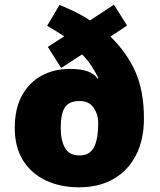

<svg xmlns="http://www.w3.org/2000/svg" viewBox="-20 -789 681 819"><path d="M234 -768Q273 -752 305 -736Q337 -720 364 -702L466 -769L522 -680L451 -633Q522 -564 558 -482Q594 -400 594 -283Q594 -193 560 -127Q526 -61 464 -25.5Q402 10 317 10Q238 10 176 -19Q114 -48 78.5 -104.5Q43 -161 43 -243Q43 -326 74 -382Q105 -438 158 -466.5Q211 -495 277 -495Q326 -495 354.5 -484.5Q383 -474 396 -454L400 -456Q386 -483 370 -508Q354 -533 330 -557L241 -499L184 -589L254 -634Q239 -644 219.5 -656Q200 -668 181 -679ZM319 -358Q274 -358 256.5 -330.5Q239 -303 239 -244Q239 -191 257 -158.5Q275 -126 319 -126Q363 -126 381 -161Q399 -196 399 -266Q399 -301 379.5 -329.5Q360 -358 319 -358Z"/></svg>

Font: Noto Sans Gurmukhi UI Black
Style: Regular
Weight: 900
Designer: Jelle Bosma - Monotype Design Team
Foundry: Monotype Imaging Inc.
Version: Version 2.004; ttfautohint (v1.8.4.7-5d5b)